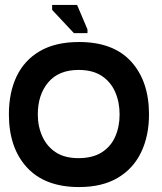

<svg xmlns="http://www.w3.org/2000/svg" viewBox="-20 -743 655 777"><path d="M300 14Q162 14 89 -65.5Q16 -145 16 -280Q16 -369 47.5 -434.5Q79 -500 142 -536.5Q205 -573 300 -573Q439 -573 511 -493.5Q583 -414 583 -280Q583 -193 551 -126.5Q519 -60 456 -23Q393 14 300 14ZM298 -103Q354 -103 391 -126Q428 -149 446 -189.5Q464 -230 464 -280Q464 -330 446 -371Q428 -412 391.5 -436Q355 -460 298 -460Q218 -460 175.5 -410Q133 -360 133 -280Q133 -231 151.5 -190.5Q170 -150 206 -126.5Q242 -103 298 -103ZM279 -609 191 -703V-723H292L334 -624V-609Z"/></svg>

Font: Darker Grotesque Light ExtraBold
Style: Regular
Weight: 800
Version: Version 1.000;gftools[0.9.28]